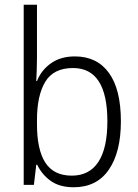

<svg xmlns="http://www.w3.org/2000/svg" viewBox="-20 -846 582 810"><path d="M136 -602Q136 -578 135 -550.5Q134 -523 133 -504H136Q154 -550 195 -579Q236 -608 296 -608Q389 -608 439.5 -538.5Q490 -469 490 -334Q490 -204 439 -130Q388 -56 291 -56Q232 -56 194.5 -82.5Q157 -109 137 -151H133L123 -66H80V-826H136ZM288 -559Q206 -559 171 -501Q136 -443 136 -340V-322Q136 -214 171.5 -159.5Q207 -105 283 -105Q357 -105 395 -163Q433 -221 433 -334Q433 -559 288 -559Z"/></svg>

Font: Noto Sans Malayalam UI SemiCondensed Light
Style: Regular
Weight: 300
Width: 4
Designer: Jelle Bosma - Monotype Design Team
Foundry: Monotype Imaging Inc.
Version: Version 2.104; ttfautohint (v1.8.4.7-5d5b)